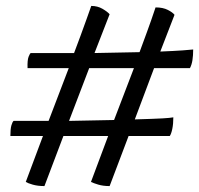

<svg xmlns="http://www.w3.org/2000/svg" viewBox="-20 -614 672 648"><path d="M130 14Q107 14 90 9Q73 4 67 0L125 -155H15Q15 -179 18.5 -191Q22 -203 26 -206H144L212 -384H73Q72 -411 76.5 -422.5Q81 -434 84 -435H230Q241 -463 251.5 -492.5Q262 -522 272 -549Q282 -576 288 -594Q309 -594 325.5 -584.5Q342 -575 350 -566L299 -435L451 -438Q462 -468 476 -506Q490 -544 505 -589Q530 -589 546.5 -580.5Q563 -572 569 -564L521 -440Q570 -442 597 -444Q624 -446 632 -447Q632 -427 629.5 -411Q627 -395 621 -384H500L435 -211Q503 -213 529 -214.5Q555 -216 565 -218Q565 -196 561.5 -179Q558 -162 553 -155H414L350 14Q328 14 311.5 9Q295 4 287 0L345 -155H194ZM213 -206 365 -209 432 -384H281Z"/></svg>

Font: Texturina Medium
Style: Italic
Weight: 500
Italic angle: -11°
Designer: Guillermo Torres Carreño
Foundry: Omnibus-Type
Version: Version 1.002